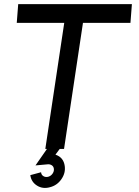

<svg xmlns="http://www.w3.org/2000/svg" viewBox="-20 -720 670 928"><path d="M617.5 -700 610.5 -609.5H381L289.5 0H199L290.5 -609.5H61L68 -700ZM221 185Q186.5 194.5 158.8 177Q131 159.5 126.5 126.5L178.5 112.5Q179.5 125 189.5 131.2Q199.5 137.5 212.5 134.5Q225.5 131 233.5 120Q241.5 109 240.5 97Q239.5 84.5 229.8 78.5Q220 72.5 207 74.5L151.5 79.5L230.5 -34L274 -7.5L248 27.5Q287.5 40.5 293 83Q297.5 116.5 276.5 146.5Q255.5 176.5 221 185Z"/></svg>

Font: Urbanist Medium
Style: Italic
Weight: 500
Italic angle: -8°
Designer: Corey Hu
Foundry: Corey Hu
Version: Version 1.330; ttfautohint (v1.8.4.7-5d5b)